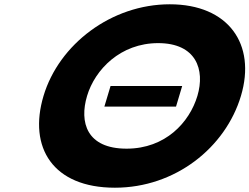

<svg xmlns="http://www.w3.org/2000/svg" viewBox="-20 -860 1163 895"><path d="M495.3 -459 466.5 -363H800.5L829.2 -459ZM182.9 -413C110.8 -172 226.9 15 515.6 15C797.1 15 1031.1 -172 1103.2 -413C1175.2 -654 1044.9 -840 771.4 -840C499.6 -840 255 -654 182.9 -413ZM385.9 -413C422.7 -536 541.8 -659 717.2 -659C893.9 -659 936.9 -536 900.2 -413C863.4 -290 751.6 -167 570.1 -167C383.7 -167 349.1 -290 385.9 -413Z"/></svg>

Font: Hussar
Style: BdSuprExtOblThree
Weight: 700
Foundry: Cannot Into Space Fonts
Version: Version 2.00